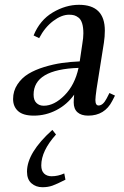

<svg xmlns="http://www.w3.org/2000/svg" viewBox="-20 -472 515 795"><path d="M34.2 -62Q34.2 -95.2 52 -122.3Q69.8 -149.4 97.7 -166.3Q125.5 -183.1 163.1 -194.6Q200.7 -206.1 236.6 -211.2Q272.5 -216.3 310.1 -217.8L320.8 -290Q325.2 -315.4 325.2 -334Q325.2 -358.9 320.1 -375.2Q314.9 -391.6 305.4 -398.9Q295.9 -406.2 287.1 -408.7Q278.3 -411.1 266.1 -411.1Q234.9 -411.1 200.2 -385Q165.5 -358.9 142.1 -314L119.1 -325.2Q145 -388.7 198.5 -420.4Q252 -452.1 307.1 -452.1Q414.1 -452.1 414.1 -345.2Q414.1 -320.3 410.2 -294.9L379.9 -104Q375 -68.8 375 -58.1Q375 -35.2 388.2 -35.2Q406.7 -35.2 421.9 -64.9L433.1 -86.9L456.1 -76.2L444.8 -54.2Q413.6 6.8 345.2 6.8Q316.4 6.8 300.8 -7.1Q285.2 -21 285.2 -47.9Q285.2 -60.5 287.1 -80.1Q257.8 -39.1 213.6 -16.1Q169.4 6.8 120.1 6.8Q75.7 6.8 54.9 -12Q34.2 -30.8 34.2 -62ZM91.8 238.8Q91.8 160.2 196.8 65.9L211.9 85Q150.9 152.8 150.9 212.9Q150.9 235.4 162.6 246.6Q174.3 257.8 193.8 257.8Q220.2 257.8 246.1 246.1L251 272Q215.8 290 197.3 296.6Q178.7 303.2 155.8 303.2Q128.9 303.2 110.4 287.1Q91.8 271 91.8 238.8ZM119.1 -80.1Q119.1 -57.1 130.9 -45.7Q142.6 -34.2 161.1 -34.2Q204.6 -34.2 247.3 -77.4Q290 -120.6 305.2 -190.9Q119.1 -184.6 119.1 -80.1Z"/></svg>

Font: Dihjauti
Style: Bold Italic
Weight: 700
Italic angle: -9°
Designer: T. Christopher White
Version: Version 3.0.0